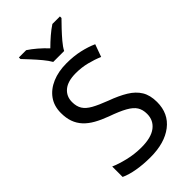

<svg xmlns="http://www.w3.org/2000/svg" viewBox="-285 -1027 1119 1119"><g transform="rotate(-45 274.5 -467.0)"><path d="M502 -191Q502 -96 433 -43Q364 10 247 10Q187 10 136 1Q85 -8 51 -24V-110Q87 -94 140.5 -81Q194 -68 251 -68Q331 -68 371.5 -99Q412 -130 412 -183Q412 -218 397 -242Q382 -266 345.5 -286.5Q309 -307 244 -330Q198 -347 163.5 -366.5Q129 -386 106 -411Q83 -436 71.5 -468Q60 -500 60 -542Q60 -599 89 -639.5Q118 -680 169.5 -702Q221 -724 288 -724Q347 -724 396 -713Q445 -702 485 -684L457 -607Q420 -623 376.5 -634Q333 -645 286 -645Q219 -645 185 -616.5Q151 -588 151 -541Q151 -505 166 -481Q181 -457 215 -438Q249 -419 307 -397Q370 -374 413.5 -347.5Q457 -321 479.5 -284Q502 -247 502 -191ZM239 -784Q226 -807 204 -833.5Q182 -860 158 -886Q134 -912 116 -931V-944H176Q202 -927 230 -903Q258 -879 283 -852Q310 -879 338 -903Q366 -927 392 -944H454V-931Q435 -912 410.5 -886Q386 -860 363.5 -833.5Q341 -807 329 -784Z"/></g></svg>

Font: Noto Sans Sundanese
Style: Regular
Weight: 400
Designer: Monotype Design Team (Regular), Sérgio L. Martins (other weights)
Foundry: Monotype Imaging Inc.
Version: Version 2.003